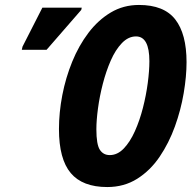

<svg xmlns="http://www.w3.org/2000/svg" viewBox="-20 -745 777 775"><path d="M413 10Q313 10 265.5 -46.5Q218 -103 218 -224Q218 -291 231.5 -361Q245 -431 271.5 -496Q298 -561 337 -612.5Q376 -664 427 -694.5Q478 -725 541 -725Q642 -725 687.5 -666.5Q733 -608 733 -494Q733 -437 721.5 -369Q710 -301 686 -234.5Q662 -168 624.5 -112.5Q587 -57 534 -23.5Q481 10 413 10ZM423 -119Q454 -119 479.5 -145.5Q505 -172 524.5 -215.5Q544 -259 557 -310Q570 -361 576.5 -410.5Q583 -460 583 -498Q583 -598 529 -598Q498 -598 472 -571Q446 -544 427 -500.5Q408 -457 395 -406.5Q382 -356 375.5 -307.5Q369 -259 369 -223Q369 -162 383 -140.5Q397 -119 423 -119ZM68 -544 71 -557 151 -714H310L308 -705L168 -544Z"/></svg>

Font: Noto Sans ExtraCondensed ExtraBold
Style: Italic
Weight: 800
Width: 2
Italic angle: -12°
Designer: Monotype Design Team
Foundry: Monotype Imaging Inc.
Version: Version 2.013; ttfautohint (v1.8.4.7-5d5b)